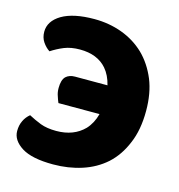

<svg xmlns="http://www.w3.org/2000/svg" viewBox="-98 -712 763 817"><g transform="rotate(15 283.5 -303.5)"><path d="M441 -542Q483 -501 508 -441Q532 -382 532 -304Q532 -220 506 -160Q481 -99 437 -59Q393 -20 334 -1Q275 18 208 18Q115 18 70 -10Q24 -39 24 -80Q24 -106 34 -126Q43 -145 60 -159Q86 -145 114 -134Q143 -123 184 -123Q261 -123 307 -170Q333 -198 344 -240H163Q158 -251 153 -267Q147 -283 147 -302Q147 -338 162 -353Q177 -367 202 -367H345Q335 -409 311 -437Q270 -484 193 -484Q154 -484 124 -472Q95 -460 69 -443Q52 -454 39 -473Q26 -492 26 -518Q26 -565 76 -595Q127 -625 219 -625Q284 -625 341 -604Q398 -583 441 -542Z"/></g></svg>

Font: Baloo Cyrillic
Style: Regular
Weight: 400
Designer: Ek Type, Denis Ignatov
Foundry: Ek Type
Version: Version 1.50 July 26, 2019